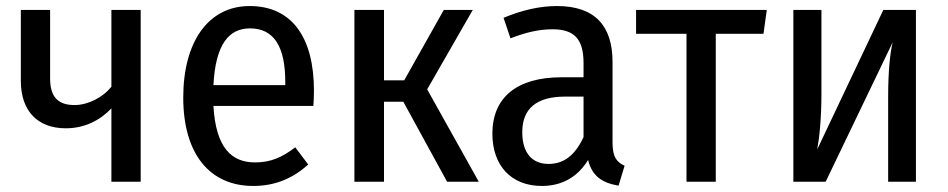

<svg xmlns="http://www.w3.org/2000/svg" viewBox="-20 -602 3141 636"><path d="M349 -569V-315C321 -279 271 -254 227 -254C173 -254 146 -280 146 -342V-569H49V-334C49 -233 106 -177 198 -177C261 -177 312 -204 349 -243V0H446V-569Z M1020 -301C1020 -482 944 -582 807 -582C669 -582 587 -462 587 -279C587 -94 673 14 819 14C894 14 952 -13 1001 -57L958 -114C915 -81 877 -64 825 -64C748 -64 695 -111 687 -251H1018C1019 -265 1020 -283 1020 -301ZM925 -320H687C694 -458 740 -508 808 -508C888 -508 925 -447 925 -330Z M1546 -569H1450L1319 -336H1252V-569H1154V0H1252V-265H1316L1461 0H1566L1395 -306Z M2009 -130V-397C2009 -515 1952 -582 1825 -582C1767 -582 1708 -568 1648 -543L1671 -475C1722 -495 1766 -505 1810 -505C1882 -505 1913 -473 1913 -393V-346H1840C1693 -346 1611 -280 1611 -159C1611 -55 1672 14 1775 14C1838 14 1892 -13 1928 -72C1942 -17 1976 4 2029 13L2049 -53C2023 -65 2009 -81 2009 -130ZM1797 -59C1743 -59 1710 -95 1710 -164C1710 -243 1758 -282 1852 -282H1913V-148C1886 -90 1850 -59 1797 -59Z M2520 -569H2087V-490H2254V0H2351V-490H2509Z M3014 -569H2906L2687 -107C2694 -144 2701 -208 2701 -292V-569H2608V0H2715L2937 -462C2929 -430 2922 -368 2922 -283V0H3014Z"/></svg>

Font: Glow Sans SC Condensed Medium
Style: Regular
Weight: 600
Width: 3
Designer: Ryoko NISHIZUKA (kana, bopomofo & ideographs); Paul D. Hunt (Latin, Greek & Cyrillic); Sandoll Communications, Soo-young
Version: Version 0.93